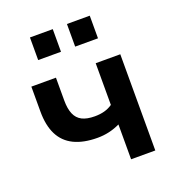

<svg xmlns="http://www.w3.org/2000/svg" viewBox="-130 -814 834 917"><g transform="rotate(-20 287.0 -356.0)"><path d="M380 0V-177Q353 -164 324.5 -157.5Q296 -151 266 -151Q194 -151 146 -174.5Q98 -198 74.5 -245Q51 -292 51 -362V-489H176V-373Q176 -331 187.5 -304Q199 -277 223.5 -264.5Q248 -252 288 -252Q315 -252 337 -258Q359 -264 378 -277V-489H503V0ZM313 -597V-712H429V-597ZM125 -597V-712H241V-597Z"/></g></svg>

Font: NunitoSans3
Style: Bold
Weight: 700
Designer: Vernon Adams
Foundry: Vernon Adams
Version: Version 3.101;gftools[0.9.27]